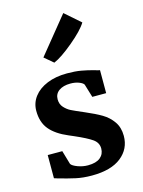

<svg xmlns="http://www.w3.org/2000/svg" viewBox="-133 -970 785 1057"><g transform="rotate(-15 259.5 -441.5)"><path d="M156 -82Q164 -70 192.5 -59.5Q221 -49 250 -49Q297 -49 320.5 -68.5Q344 -88 344 -120Q344 -153 315 -173.5Q286 -194 217 -224L189 -236Q120 -265 86 -306Q52 -347 52 -412Q52 -457 79 -492.5Q106 -528 155 -548Q204 -568 268 -568Q315 -568 348.5 -562Q382 -556 419 -546Q439 -539 449 -538V-407H370L347 -483Q341 -493 320 -501Q299 -509 272 -509Q231 -509 206.5 -491.5Q182 -474 182 -443Q182 -415 199 -396.5Q216 -378 236 -368Q256 -358 310 -335Q364 -312 399.5 -291Q435 -270 458.5 -236.5Q482 -203 482 -155Q482 -81 424 -35Q366 11 257 11Q206 11 165.5 2Q125 -7 72 -22L50 -29V-161H133ZM166 -686 335 -894 423 -817Q399 -777 329.5 -719Q260 -661 217 -643Z"/></g></svg>

Font: Koeln Type Serif
Style: Bold
Weight: 700
Designer: Eben Sorkin
Foundry: Eben Sorkin
Version: Version 2.002